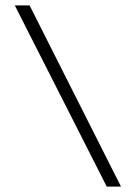

<svg xmlns="http://www.w3.org/2000/svg" viewBox="-20 -650 506 714"><path d="M377 44 35 -630H90L430 44Z"/></svg>

Font: Smooch Sans Thin SemiBold
Style: Regular
Weight: 600
Version: Version 1.010